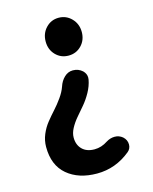

<svg xmlns="http://www.w3.org/2000/svg" viewBox="-118 -650 749 943"><g transform="rotate(-15 257.0 -178.0)"><path d="M257.8 215.8Q164.1 215.8 106.4 167Q48.8 118.2 48.8 25.4Q48.8 -7.8 61.5 -38.1Q74.2 -68.4 93.8 -92.8Q113.3 -117.2 133.8 -139.6Q154.3 -162.1 173.3 -189Q192.4 -215.8 201.2 -241.2Q210 -268.6 229 -286.6Q248 -304.7 272.5 -304.7Q300.8 -304.7 321.3 -286.1Q336.9 -270.5 336.9 -251Q336.9 -246.1 335.9 -240.2Q330.1 -209 313 -178.2Q295.9 -147.5 275.4 -123.5Q254.9 -99.6 235.8 -77.1Q216.8 -54.7 204.1 -30.8Q191.4 -6.8 191.4 15.6Q191.4 52.7 213.9 75.2Q236.3 97.7 276.4 97.7Q311.5 97.7 343.8 76.2Q364.3 63.5 386.7 63.5Q386.7 63.5 386.7 63.5Q409.2 63.5 426.8 78.1Q445.3 94.7 445.3 118.2Q445.3 139.6 428.7 153.3Q352.5 215.8 257.8 215.8ZM180.7 -475.6Q180.7 -516.6 207 -544.4Q233.4 -572.3 272 -572.3Q310.5 -572.3 337.4 -544.4Q364.3 -516.6 364.3 -475.6Q364.3 -434.6 337.9 -407.2Q311.5 -379.9 272.5 -379.9Q233.4 -379.9 207 -407.2Q180.7 -434.6 180.7 -475.6Z"/></g></svg>

Font: Gen Jyuu GothicX Bold
Style: Bold
Weight: 700
Designer: Ryoko NISHIZUKA (kana &amp; ideographs); Paul D. Hunt (Latin, Greek &amp; Cyrillic); Wenlong ZHANG (bopomofo); Sandoll C
Version: Version 1.058.20140828